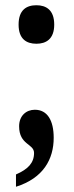

<svg xmlns="http://www.w3.org/2000/svg" viewBox="-20 -559 283 733"><path d="M119 -392C156 -392 187 -410 187 -465C187 -521 156 -539 119 -539C81 -539 51 -521 51 -465C51 -410 81 -392 119 -392ZM41 154C146 121 185 48 185 -33C185 -99 161 -140 113 -140C80 -140 53 -117 53 -77C53 -5 110 -11 110 25C110 63 87 87 41 107Z"/></svg>

Font: Noto Serif Bengali ExtraCondensed
Style: Bold
Weight: 700
Width: 2
Designer: Juan Bruce, Universal Thirst, Indian Type Foundry and the Monotype Design Team.
Foundry: Monotype Imaging Inc.
Version: Version 2.003